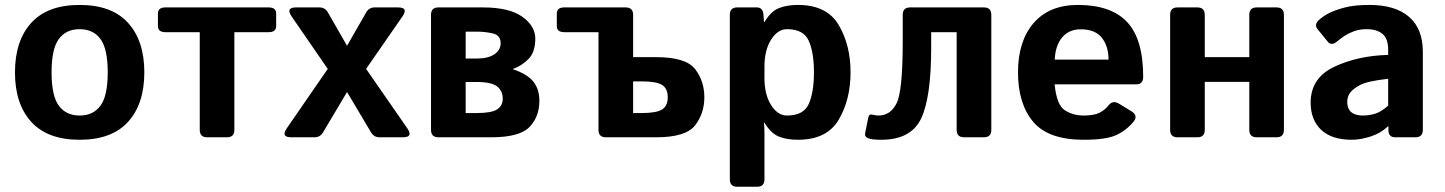

<svg xmlns="http://www.w3.org/2000/svg" viewBox="-20 -542 5704 758"><path d="M39.1 -256.3Q39.1 -380.9 103.3 -451.7Q167.5 -522.5 294.4 -522.5Q421.4 -522.5 485.6 -451.7Q549.8 -380.9 549.8 -256.3Q549.8 -131.8 485.6 -61Q421.4 9.8 294.4 9.8Q167.5 9.8 103.3 -61Q39.1 -131.8 39.1 -256.3ZM183.6 -256.3Q183.6 -163.6 212.2 -124.8Q240.7 -85.9 294.4 -85.9Q348.1 -85.9 376.7 -124.8Q405.3 -163.6 405.3 -256.3Q405.3 -349.1 376.7 -387.9Q348.1 -426.8 294.4 -426.8Q240.7 -426.8 212.2 -387.9Q183.6 -349.1 183.6 -256.3Z M632.8 -415Q603.5 -415 603.5 -439.5V-488.3Q603.5 -512.7 632.8 -512.7H1041Q1070.3 -512.7 1070.3 -488.3V-439.5Q1070.3 -415 1041 -415H905.3V-29.3Q905.3 0 876 0H797.9Q768.6 0 768.6 -29.3V-415Z M1129.9 0Q1087.9 0 1112.3 -35.6L1273.9 -270L1131.3 -477.1Q1106.9 -512.7 1148.9 -512.7H1241.2Q1263.2 -512.7 1274.4 -493.2L1350.1 -361.3L1425.8 -493.2Q1437 -512.7 1459 -512.7H1551.3Q1593.8 -512.7 1568.8 -477.1L1425.3 -270L1587.9 -35.6Q1612.8 0 1570.3 0H1478Q1456.5 0 1444.8 -19.5L1350.1 -178.7L1255.4 -19.5Q1243.7 0 1222.2 0Z M1710.9 0Q1681.6 0 1681.6 -29.3V-483.4Q1681.6 -512.7 1710.9 -512.7H1886.2Q1990.2 -512.7 2041.7 -476.1Q2093.3 -439.5 2093.3 -389.2Q2093.3 -335.4 2065.7 -308.3Q2038.1 -281.2 2005.4 -270V-268.6Q2063 -249 2086.2 -219Q2109.4 -189 2109.4 -144.5Q2109.4 -80.6 2070.1 -40.3Q2030.8 0 1919.4 0ZM1818.4 -95.7H1861.8Q1920.4 -95.7 1942.6 -110.1Q1964.8 -124.5 1964.8 -152.3Q1964.8 -183.1 1942.6 -200.7Q1920.4 -218.3 1861.8 -218.3H1818.4ZM1818.4 -311H1864.3Q1906.7 -311 1931.6 -327.6Q1956.5 -344.2 1956.5 -371.6Q1956.5 -402.8 1925.8 -409.9Q1895 -417 1866.7 -417H1818.4Z M2207.5 -415Q2178.2 -415 2178.2 -439.5V-488.3Q2178.2 -512.7 2207.5 -512.7H2450.2Q2479.5 -512.7 2479.5 -483.4V-316.4H2570.8Q2688 -316.4 2724.4 -269Q2760.7 -221.7 2760.7 -158.2Q2760.7 -94.7 2724.4 -47.4Q2688 0 2570.8 0H2372.1Q2342.8 0 2342.8 -29.3V-415ZM2479.5 -95.7H2513.2Q2571.8 -95.7 2594 -109.9Q2616.2 -124 2616.2 -158.2Q2616.2 -192.4 2594 -206.5Q2571.8 -220.7 2513.2 -220.7H2479.5Z M2890.6 195.3Q2861.3 195.3 2861.3 166V-483.4Q2861.3 -512.7 2890.6 -512.7H2967.8Q2992.2 -512.7 2994.1 -483.4L2996.1 -455.1H2998Q3023.4 -497.1 3054.7 -509.8Q3085.9 -522.5 3129.9 -522.5Q3244.6 -522.5 3291.3 -443.1Q3337.9 -363.8 3337.9 -256.3Q3337.9 -148.9 3291.3 -69.6Q3244.6 9.8 3129.9 9.8Q3085.9 9.8 3054.7 -2.9Q3023.4 -15.6 2998 -57.6H2996.1Q2998 -38.1 2998 -18.6V166Q2998 195.3 2968.8 195.3ZM2998 -234.4Q2998 -168.5 3024.2 -127.2Q3050.3 -85.9 3086.9 -85.9Q3152.8 -85.9 3173.1 -132.1Q3193.4 -178.2 3193.4 -256.3Q3193.4 -334.5 3173.1 -380.6Q3152.8 -426.8 3086.9 -426.8Q3050.3 -426.8 3024.2 -385.5Q2998 -344.2 2998 -278.3Z M3407.7 3.9Q3392.6 -2.4 3395.5 -16.1L3407.7 -77.1Q3410.6 -92.8 3423.8 -89.4Q3437.5 -85.9 3448.2 -85.9Q3495.6 -85.9 3519.8 -134.5Q3543.9 -183.1 3543.9 -377.9V-483.4Q3543.9 -512.7 3573.2 -512.7H3864.3Q3893.6 -512.7 3893.6 -483.4V-29.3Q3893.6 0 3864.3 0H3786.1Q3756.8 0 3756.8 -29.3V-415H3656.2V-353Q3656.2 -156.7 3616.2 -73.5Q3576.2 9.8 3459 9.8Q3421.9 9.8 3407.7 3.9Z M3999 -256.3Q3999 -379.9 4060.8 -451.2Q4122.6 -522.5 4235.4 -522.5Q4366.2 -522.5 4429.7 -455.1Q4493.2 -387.7 4493.2 -238.3Q4493.2 -209 4465.8 -209H4143.6Q4151.4 -127.9 4183.6 -106.9Q4215.8 -85.9 4258.3 -85.9Q4298.8 -85.9 4320.3 -96.7Q4341.8 -107.4 4356.4 -126Q4373 -147.5 4397.5 -132.8L4446.3 -103Q4475.1 -85.4 4454.6 -61Q4424.8 -25.4 4384.8 -7.8Q4344.7 9.8 4258.3 9.8Q4118.2 9.8 4058.6 -61.5Q3999 -132.8 3999 -256.3ZM4144 -306.6H4356.4Q4356.4 -359.4 4330.1 -392.8Q4303.7 -426.3 4246.1 -426.3Q4200.2 -426.3 4173.3 -394.3Q4146.5 -362.3 4144 -306.6Z M4628.9 0Q4599.6 0 4599.6 -29.3V-483.4Q4599.6 -512.7 4628.9 -512.7H4707Q4736.3 -512.7 4736.3 -483.4V-316.4H4912.1V-483.4Q4912.1 -512.7 4941.4 -512.7H5019.5Q5048.8 -512.7 5048.8 -483.4V-29.3Q5048.8 0 5019.5 0H4941.4Q4912.1 0 4912.1 -29.3V-218.8H4736.3V-29.3Q4736.3 0 4707 0Z M5154.3 -136.7Q5154.3 -234.4 5247.6 -278.3Q5340.8 -322.3 5460.4 -325.2V-344.7Q5460.4 -389.6 5438 -408.2Q5415.5 -426.8 5375.5 -426.8Q5347.2 -426.8 5325.4 -418.7Q5303.7 -410.6 5287.8 -400.1Q5272 -389.6 5259.3 -378.9Q5236.8 -359.4 5222.2 -377L5181.6 -426.8Q5166.5 -445.3 5189 -464.8Q5206.1 -480 5228.8 -491.2Q5251.5 -502.4 5289.1 -512.5Q5326.7 -522.5 5386.7 -522.5Q5488.3 -522.5 5542.7 -475.6Q5597.2 -428.7 5597.2 -337.4V-29.3Q5597.2 0 5567.9 0H5487.8Q5461.4 0 5461.4 -29.3V-43.9H5460.4Q5431.6 -16.1 5391.4 -3.2Q5351.1 9.8 5317.4 9.8Q5237.3 9.8 5195.8 -29.5Q5154.3 -68.8 5154.3 -136.7ZM5298.8 -139.6Q5298.8 -122.6 5305.7 -110.1Q5312.5 -97.7 5327.1 -91.8Q5341.8 -85.9 5359.9 -85.9Q5384.8 -85.9 5408.2 -92.8Q5431.6 -99.6 5460.4 -125V-231Q5378.4 -221.7 5350.6 -207Q5322.8 -192.4 5310.8 -176.8Q5298.8 -161.1 5298.8 -139.6Z"/></svg>

Font: Istok
Style: Bold
Weight: 700
Designer: Andrey V. Panov
Foundry: Andrey V. Panov
Version: Version 1.0.1